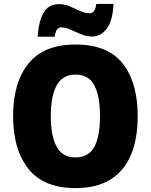

<svg xmlns="http://www.w3.org/2000/svg" viewBox="-20 -953 772 983"><path d="M685 -358Q685 -244 651 -161.5Q617 -79 546.5 -34.5Q476 10 366 10Q204 10 125.5 -88.5Q47 -187 47 -359Q47 -530 125.5 -627.5Q204 -725 367 -725Q532 -725 608.5 -627.5Q685 -530 685 -358ZM240 -358Q240 -257 270 -202Q300 -147 366 -147Q434 -147 463 -201Q492 -255 492 -358Q492 -461 463 -516Q434 -571 367 -571Q300 -571 270 -515.5Q240 -460 240 -358ZM173 -765Q177 -840 202 -886Q227 -932 284 -932Q310 -932 337 -920.5Q364 -909 390 -897Q416 -885 441 -885Q451 -885 460 -895Q469 -905 473 -933H561Q557 -846 526.5 -806Q496 -766 451 -766Q423 -766 394.5 -778Q366 -790 340 -801.5Q314 -813 292 -813Q284 -813 274 -804Q264 -795 260 -765Z"/></svg>

Font: Noto Sans Lao Looped SemiCondensed Black
Style: Regular
Weight: 900
Width: 4
Designer: Mark Frömberg, Ben Mitchell
Foundry: The Fontpad Ltd
Version: Version 1.002; ttfautohint (v1.8.4.7-5d5b)